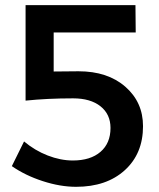

<svg xmlns="http://www.w3.org/2000/svg" viewBox="-20 -720 617 744"><path d="M25.9 -76.2 73.2 -171.9Q115.2 -136.7 165 -117.4Q214.8 -98.1 262.2 -98.1Q330.6 -98.1 369.4 -131.6Q408.2 -165 408.2 -224.1Q408.2 -277.3 369.4 -308.1Q330.6 -338.9 263.2 -338.9Q163.6 -338.9 79.1 -330.1V-700.2H504.9L505.9 -594.2H188V-442.9L284.2 -443.8Q397 -443.8 465.6 -384Q534.2 -324.2 534.2 -231Q534.2 -124.5 463.4 -60.3Q392.6 3.9 274.9 3.9Q213.4 3.9 145.8 -18.1Q78.1 -40 25.9 -76.2Z"/></svg>

Font: Trueno
Style: Rg
Weight: 400
Designer: Julieta Ulanovsky
Foundry: Julieta Ulanovsky
Version: Version 3.001b